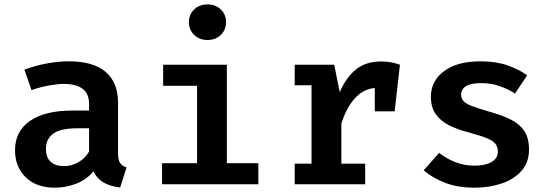

<svg xmlns="http://www.w3.org/2000/svg" viewBox="-20 -837 2502 872"><path d="M515.9 -143.1Q515.9 -111.8 525.1 -97.4Q534.4 -83.1 554.9 -76.4L525.6 14.4Q482.6 9.7 451.8 -7.4Q421 -24.6 404.6 -59Q373.8 -21.5 326.9 -3.1Q280 15.4 228.7 15.4Q145.6 15.4 96.9 -31.8Q48.2 -79 48.2 -154.4Q48.2 -241 116.2 -287.9Q184.1 -334.9 308.7 -334.9H384.6V-364.1Q384.6 -412.3 354.6 -434.1Q324.6 -455.9 269.2 -455.9Q243.1 -455.9 203.6 -449Q164.1 -442.1 123.1 -427.7L90.8 -520.5Q142.6 -540 195.1 -549.2Q247.7 -558.5 290.8 -558.5Q405.1 -558.5 460.5 -510Q515.9 -461.5 515.9 -372.8ZM272.8 -82.6Q303.6 -82.6 334.9 -99.7Q366.2 -116.9 384.6 -148.7V-254.4H331.3Q255.9 -254.4 222.3 -230.3Q188.7 -206.2 188.7 -162.1Q188.7 -82.6 272.8 -82.6Z M922.6 -816.9Q959.5 -816.9 983.1 -793.8Q1006.7 -770.8 1006.7 -736.4Q1006.7 -702.1 983.1 -678.7Q959.5 -655.4 922.6 -655.4Q885.1 -655.4 861.5 -678.7Q837.9 -702.1 837.9 -736.4Q837.9 -770.8 861.5 -793.8Q885.1 -816.9 922.6 -816.9ZM1010.3 -543.1V-95.9H1153.3V0H715.9V-95.9H874.9V-447.2H721V-543.1Z M1318.5 0V-93.8H1394.9V-449.7H1318.5V-543.1H1497.9L1523.1 -418.5Q1552.8 -487.2 1597.9 -522.6Q1643.1 -557.9 1711.3 -557.9Q1737.4 -557.9 1757.4 -553.8Q1777.4 -549.7 1796.4 -543.1L1772.3 -331.3H1682.1V-437.4Q1629.2 -432.8 1590.8 -389.5Q1552.3 -346.2 1530.3 -275.4V-93.8H1638.5V0Z M2135.4 -84.6Q2183.1 -84.6 2212.1 -101Q2241 -117.4 2241 -148.2Q2241 -167.7 2231.5 -181.8Q2222.1 -195.9 2194.4 -207.9Q2166.7 -220 2111.3 -234.9Q2059 -248.2 2019.7 -267.9Q1980.5 -287.7 1958.7 -319Q1936.9 -350.3 1936.9 -397.9Q1936.9 -468.7 1996.4 -513.6Q2055.9 -558.5 2162.6 -558.5Q2232.3 -558.5 2284.6 -540.3Q2336.9 -522.1 2374.4 -494.9L2319 -412.3Q2286.2 -433.3 2247.9 -446.4Q2209.7 -459.5 2165.6 -459.5Q2117.9 -459.5 2096.2 -445.6Q2074.4 -431.8 2074.4 -407.2Q2074.4 -389.7 2085.4 -377.7Q2096.4 -365.6 2125.4 -354.6Q2154.4 -343.6 2208.2 -328.2Q2261 -313.3 2300.3 -293.8Q2339.5 -274.4 2361 -242.3Q2382.6 -210.3 2382.6 -157.9Q2382.6 -99 2348.2 -60.5Q2313.8 -22.1 2257.4 -3.3Q2201 15.4 2135.9 15.4Q2059 15.4 2001.5 -6.7Q1944.1 -28.7 1904.1 -63.6L1974.4 -142.6Q2006.2 -117.4 2046.9 -101Q2087.7 -84.6 2135.4 -84.6Z"/></svg>

Font: Fira Code SemiBold
Style: Regular
Weight: 600
Designer: Carrois Corporate, Edenspiekermann AG, Nikita Prokopov
Foundry: Carrois Corporate, Edenspiekermann AG, Nikita Prokopov
Version: Version 6.002